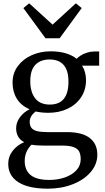

<svg xmlns="http://www.w3.org/2000/svg" viewBox="-20 -870 629 1154"><path d="M29.5 115Q29.5 70 57.2 35.2Q85 0.5 125.5 -15.5Q77 -41 77 -99Q77 -134.5 99.8 -165.2Q122.5 -196 157.5 -213Q107 -235.5 81.2 -276.8Q55.5 -318 55.5 -373.5Q55.5 -430.5 87.5 -473.2Q119.5 -516 171.8 -538.8Q224 -561.5 283.5 -561.5Q384.5 -561.5 441 -516.5Q448.5 -526 464.8 -536.2Q481 -546.5 502.8 -553.5Q524.5 -560.5 547 -560.5H576V-475.5H473Q484 -459.5 490.5 -436.8Q497 -414 497 -388Q497 -330 467.5 -285.5Q438 -241 386.5 -216.5Q335 -192 270.5 -192Q230 -192 194 -200Q158.5 -172 158.5 -138.5Q158.5 -115 169 -101.5Q179.5 -88 202.5 -82Q225.5 -76 264.5 -76H382Q474 -76 519.5 -40.5Q565 -5 565 59.5Q565 117.5 525 164.2Q485 211 417 237.5Q349 264 267.5 264Q151 264 90.2 225Q29.5 186 29.5 115ZM391.5 -379Q391.5 -446 362.8 -479.2Q334 -512.5 278 -512.5Q224 -512.5 193 -481Q162 -449.5 162 -381.5Q162 -317.5 191 -279.5Q220 -241.5 279.5 -241.5Q391.5 -241.5 391.5 -379ZM465 87.5Q465 59 456 41.2Q447 23.5 422.5 14.2Q398 5 353.5 5H240Q196.5 5 169.5 -0.5Q128.5 40.5 128.5 97Q128.5 153 164.2 182.2Q200 211.5 276.5 211.5Q326.5 211.5 369.8 196.5Q413 181.5 439 153.5Q465 125.5 465 87.5ZM120.5 -821.5 155.5 -850 296 -722 436 -850 471 -821.5 338.5 -640H253.5Z"/></svg>

Font: Merriweather 12pt
Style: Regular
Weight: 400
Designer: Eben Sorkin
Foundry: Eben Sorkin
Version: Version 2.100